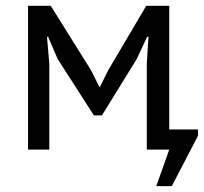

<svg xmlns="http://www.w3.org/2000/svg" viewBox="-20 -508 692 652"><path d="M478.5 0Q497.1 0 554.7 0Q543.9 31.2 510.7 124Q524.4 124 563.5 124Q585.9 81.1 652.3 -46.9Q652.3 -52.7 652.3 -68.4Q627.9 -68.4 554.7 -68.4Q554.7 -173.8 554.7 -488.3Q535.2 -488.3 476.6 -488.3Q444.3 -433.6 348.6 -271.5Q340.8 -256.8 319.3 -212.9Q318.4 -212.9 317.4 -212.9Q310.5 -226.6 289.1 -269.5Q254.9 -324.2 152.3 -488.3Q132.8 -488.3 75.2 -488.3Q75.2 -366.2 75.2 0Q92.8 0 147.5 0Q147.5 -72.3 147.5 -291Q145.5 -313.5 139.6 -382.8Q140.6 -382.8 143.6 -382.8Q151.4 -364.3 175.8 -307.6Q206.1 -259.8 298.8 -116.2Q305.7 -116.2 326.2 -116.2Q355.5 -164.1 444.3 -307.6Q453.1 -326.2 479.5 -382.8Q480.5 -382.8 484.4 -382.8Q482.4 -359.4 478.5 -290Q478.5 -217.8 478.5 0Z"/></svg>

Font: Aptus Gothic JP
Style: Medium
Weight: 400
Designer: Fuminori Ogawa / Motoya
Version: Version 1